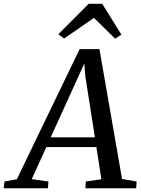

<svg xmlns="http://www.w3.org/2000/svg" viewBox="-86 -1012 760 1032"><path d="M-66 0 -62 -36.5 4.5 -48.5 342 -748H448.5L570 -50L648.5 -36.5L646 0H373L375.5 -36.5L459 -48.5L432 -221.5H163L84.5 -49L174.5 -36.5L171.5 0ZM186.5 -274H424L372.5 -603.5L367 -671L339.5 -609.5ZM227.5 -827.5 390.5 -991.5H463.5L566.5 -826L533 -804Q504.5 -832 476 -860Q447.5 -888 419 -916Q379.5 -888.5 339.5 -860.8Q299.5 -833 258.5 -805Z"/></svg>

Font: Merriweather 36pt
Style: Italic
Weight: 400
Italic angle: -7.8°
Version: Version 2.101